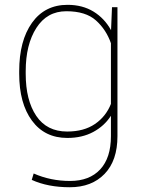

<svg xmlns="http://www.w3.org/2000/svg" viewBox="-20 -558 587 791"><path d="M85.9 -254.4Q85.9 -145 129.4 -80.6Q172.9 -16.1 256.8 -16.1Q325.7 -16.1 371.1 -47.1Q416.5 -78.1 437 -129.9V-379.9Q417.5 -436 375.2 -473.9Q333 -511.7 253.4 -511.7Q173.8 -511.7 129.9 -443.1Q85.9 -374.5 85.9 -264.6ZM437 2.9V-81.1Q410.2 -39.1 364.3 -14.4Q318.4 10.3 257.3 10.3Q164.1 10.3 111.6 -61Q59.1 -132.3 59.1 -254.4V-264.6Q59.1 -390.1 111.8 -464.1Q164.6 -538.1 258.3 -538.1Q319.8 -538.1 365.2 -510.3Q410.6 -482.4 437.5 -433.6L441.4 -528.3H463.9V2.9Q463.9 103.5 410.9 158.4Q357.9 213.4 267.6 213.4Q177.2 213.4 110.8 183.1L118.7 156.7Q188.5 187.5 268.6 187.5Q348.6 187.5 392.8 139.9Q437 92.3 437 2.9Z"/></svg>

Font: Roboto-Thin
Style: Regular
Weight: 250
Designer: Google
Version: Version 1.100141; 2013; ttfautohint (v0.94.14-c901) -l 8 -r 